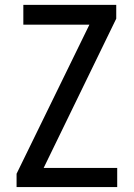

<svg xmlns="http://www.w3.org/2000/svg" viewBox="-20 -755 540 775"><path d="M46.9 0V-53.7L340.8 -655.3H74.2V-735.4H449.2V-679.7L156.2 -77.1H453.1V0Z"/></svg>

Font: Gen Shin Gothic Monospace Regular
Style: Regular
Weight: 400
Designer: [Source Han Sans]
Ryoko NISHIZUKA  (kana & ideographs); Paul D. Hunt (Latin, Greek & Cyrillic); Wenlong ZHANG  (bopomofo
Version: Version 1.002.20150607